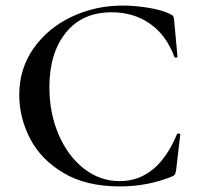

<svg xmlns="http://www.w3.org/2000/svg" viewBox="-20 -656 709 688"><path d="M589 -606Q598 -602 600.5 -598Q603 -594 604 -583L616 -453Q616 -450 611 -449.5Q606 -449 605 -452Q576 -530 517.5 -571Q459 -612 380 -612Q275 -612 216 -539Q157 -466 157 -343Q157 -251 190 -174Q223 -97 280.5 -52Q338 -7 409 -7Q544 -7 614 -175Q616 -178 619 -178Q621 -178 623.5 -176.5Q626 -175 626 -174L611 -46Q609 -34 606.5 -30.5Q604 -27 595 -23Q508 12 410 12Q288 12 207 -36.5Q126 -85 87.5 -160Q49 -235 49 -316Q49 -410 100.5 -483Q152 -556 237 -596Q322 -636 419 -636Q464 -636 512.5 -628Q561 -620 589 -606Z"/></svg>

Font: Cormorant SC SemiBold
Style: Regular
Weight: 600
Designer: Christian Thalmann (Catharsis Fonts)
Foundry: Catharsis Fonts
Version: Version 4.000